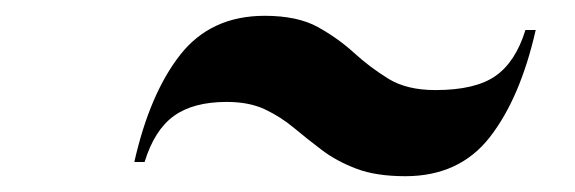

<svg xmlns="http://www.w3.org/2000/svg" viewBox="-20 -548 728 243"><path d="M267 -419Q224.5 -419 200 -401.2Q175.5 -383.5 163 -343H150Q169.5 -429.5 208.2 -478.8Q247 -528 315 -528Q356.5 -528 382.2 -513.8Q408 -499.5 428.2 -481Q448.5 -462.5 471.8 -448.2Q495 -434 531 -434Q581.5 -434 607 -451.8Q632.5 -469.5 645 -510H658Q638.5 -424 600 -374.5Q561.5 -325 493 -325Q456 -325 431 -334.5Q406 -344 387.5 -358Q369 -372 352.2 -386Q335.5 -400 315.5 -409.5Q295.5 -419 267 -419Z"/></svg>

Font: Bodoni* 96
Style: Bold Italic
Weight: 700
Italic angle: -13°
Version: Version 2.2